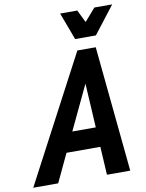

<svg xmlns="http://www.w3.org/2000/svg" viewBox="-154 -971 791 1039"><g transform="rotate(-10 241.5 -451.5)"><path d="M-57 0 307 -690H408L476 0H348L339 -155H153L80 0ZM204 -263H333L319 -506ZM250 -903H344L378 -834L438 -903H536L420 -753H306Z"/></g></svg>

Font: Radio Canada Condensed SemiBold
Style: Italic
Weight: 600
Width: 3
Italic angle: -12°
Designer: Charles Daoud, Etienne Aubert Bonn, Alexandre Saumier Demers, Jacques Le Bailly
Foundry: Radio-Canada
Version: Version 2.104; ttfautohint (v1.8.4.7-5d5b);gftools[0.9.28.de